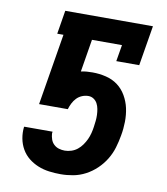

<svg xmlns="http://www.w3.org/2000/svg" viewBox="-83 -805 766 882"><g transform="rotate(10 300.0 -363.5)"><path d="M259 8Q232 8 205 4.5Q178 1 153.5 -9Q129 -19 109 -35Q89 -51 76 -73.5Q63 -96 58 -122.5Q53 -149 56 -176L57 -178H189L188 -169Q189 -155 193.5 -142Q198 -129 208 -119.5Q218 -110 231.5 -106Q245 -102 259 -102Q274 -102 289.5 -107Q305 -112 317.5 -122Q330 -132 339.5 -145.5Q349 -159 355.5 -173Q362 -187 366 -202.5Q370 -218 372 -233Q374 -247 375.5 -261Q377 -275 376.5 -289Q376 -303 373.5 -316.5Q371 -330 365 -341.5Q359 -353 348 -360.5Q337 -368 323 -368Q308 -368 293.5 -362Q279 -356 268.5 -345Q258 -334 251 -320Q244 -306 240 -292H106L161 -625H132L150 -735H559L528 -548H421L434 -625H294L269 -473Q283 -476 296 -477Q309 -478 323 -478Q355 -478 386 -470.5Q417 -463 441 -445Q465 -427 480.5 -400Q496 -373 502.5 -343Q509 -313 508.5 -280Q508 -247 502 -215Q497 -186 488.5 -157.5Q480 -129 464 -102.5Q448 -76 425 -54Q402 -32 374.5 -17.5Q347 -3 317.5 2.5Q288 8 259 8Z"/></g></svg>

Font: Iosevka Etoile XBdObl
Style: Regular
Weight: 800
Italic angle: -9°
Designer: Belleve Invis
Foundry: Belleve Invis
Version: Version 15.5.2; ttfautohint (v1.8.4)